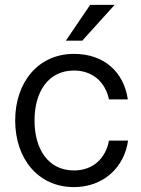

<svg xmlns="http://www.w3.org/2000/svg" viewBox="-20 -752 575 784"><path d="M282 12C400 12 487 -66 503 -178H425C411 -104 359 -56 282 -56C177 -56 121 -143 121 -260C121 -377 177 -464 282 -464C358 -464 410 -417 425 -346H502C486 -456 407 -532 282 -532C135 -532 42 -415 42 -260C42 -105 135 12 282 12ZM249 -586H316L448 -732H348Z"/></svg>

Font: Aspekta 350
Style: Regular
Weight: 350
Designer: Ivo Dolenc
Version: Version 2.000